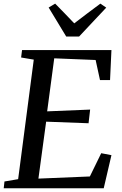

<svg xmlns="http://www.w3.org/2000/svg" viewBox="-25 -1012 657 1032"><path d="M-5 0 -1 -36.5 72.5 -49 156.5 -691.5 88.5 -703 93.5 -743H574L566.5 -581.5H512.5L489 -689.5L266.5 -698.5L228.5 -413.5L459.5 -423L451 -349.5L223 -358L181.5 -52L458 -63.5L519 -188.5L574 -178L532.5 0ZM331 -815.5 236.5 -971.5 271.5 -992.5Q297.5 -966 323 -939.8Q348.5 -913.5 374 -886.5Q408 -913 443.2 -939.2Q478.5 -965.5 514.5 -992.5L546 -971L400 -815.5Z"/></svg>

Font: Merriweather Text Regular
Style: Italic
Weight: 400
Italic angle: -7.8°
Designer: Eben Sorkin
Foundry: Eben Sorkin
Version: Version 2.100; ttfautohint (v1.7.19-72a1) -l 8 -r 50 -G 200 